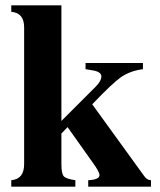

<svg xmlns="http://www.w3.org/2000/svg" viewBox="-20 -696 596 716"><path d="M543 0H309V-24Q351 -26 351 -43Q351 -55 327 -88L232 -222L209 -198V-84Q209 -49 217.5 -39Q226 -29 261 -24V0H22V-24Q70 -28 70 -84V-594Q70 -648 22 -652V-676H209V-245L337 -373Q358 -394 358 -411Q358 -429 323 -434L299 -438V-461H513V-438Q466 -432 432.5 -409Q399 -386 324 -307L518 -39Q529 -24 543 -24Z"/></svg>

Font: STIX MathJax Main
Style: Bold
Weight: 700
Designer: MicroPress Inc., with final additions and corrections provided by Coen Hoffman, Elsevier (retired)
Version: Version 1.1.1